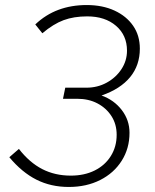

<svg xmlns="http://www.w3.org/2000/svg" viewBox="-20 -731 614 762"><path d="M253 11Q182 11 124.5 -18Q67 -47 17 -107L55 -140Q97 -86 147.5 -60Q198 -34 261 -34Q315 -34 356 -54.5Q397 -75 420 -112Q443 -149 443 -196Q443 -238 422.5 -270Q402 -302 367 -320.5Q332 -339 286 -339H230L239 -383H323Q367 -383 403.5 -403Q440 -423 462 -456.5Q484 -490 484 -530Q484 -591 440.5 -628.5Q397 -666 326 -666Q273 -666 232.5 -651Q192 -636 148 -599L120 -634Q161 -673 212 -692Q263 -711 324 -711Q387 -711 434.5 -689Q482 -667 508.5 -628.5Q535 -590 535 -538Q535 -472 496.5 -425Q458 -378 383 -352Q433 -334 463.5 -294Q494 -254 494 -204Q494 -142 463 -93Q432 -44 377.5 -16.5Q323 11 253 11Z"/></svg>

Font: Red Hat Text VF
Style: Italic
Weight: 300
Italic angle: -12°
Designer: Pentagram, MCKL
Foundry: Pentagram, MCKL
Version: Version 1.023